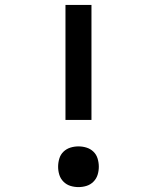

<svg xmlns="http://www.w3.org/2000/svg" viewBox="-20 -755 640 783"><path d="M247 -266V-735H353V-266ZM300 8Q283 8 267 3Q251 -2 239 -14Q227 -26 222 -42Q217 -58 217 -75Q217 -92 222 -108.5Q227 -125 239 -136.5Q251 -148 267 -153Q283 -158 300 -158Q317 -158 333 -153Q349 -148 361 -136.5Q373 -125 378 -108.5Q383 -92 383 -75Q383 -58 378 -42Q373 -26 361 -14Q349 -2 333 3Q317 8 300 8Z"/></svg>

Font: Zed Mono Semibold Extended
Style: Regular
Weight: 600
Width: 7
Monospace: yes
Designer: Belleve Invis
Foundry: Belleve Invis
Version: Version 1.0.0; ttfautohint (v1.8.4)